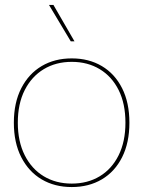

<svg xmlns="http://www.w3.org/2000/svg" viewBox="-20 -746 579 776"><path d="M270 -510Q339 -510 391.5 -479Q444 -448 473.5 -389.5Q503 -331 503 -250Q503 -169 473.5 -110.5Q444 -52 391.5 -21Q339 10 270 10Q201 10 148.5 -21Q96 -52 66 -110.5Q36 -169 36 -250Q36 -331 66 -389.5Q96 -448 148.5 -479Q201 -510 270 -510ZM270 -496Q206 -496 157 -466.5Q108 -437 80 -382Q52 -327 52 -250Q52 -174 80 -118.5Q108 -63 157 -33.5Q206 -4 270 -4Q334 -4 383 -33.5Q432 -63 459.5 -118.5Q487 -174 487 -250Q487 -327 459.5 -382Q432 -437 383 -466.5Q334 -496 270 -496ZM196 -726 281 -579H266L178 -726Z"/></svg>

Font: Prodigy Sans Thin
Style: Regular
Weight: 100
Designer: Wei Huang
Foundry: Wei Huang
Version: Version 1.003; ttfautohint (v1.8.3)